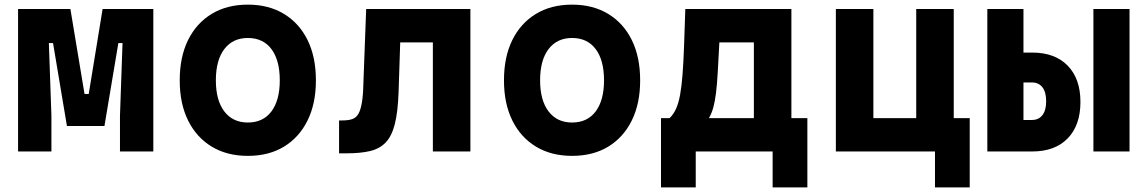

<svg xmlns="http://www.w3.org/2000/svg" viewBox="-20 -654 4940 829"><path d="M58 0V-615H284L345 -248H363L423 -615H642V0H498V-154L509 -468H491L431 -110H269L209 -468H191L202 -154V0Z M1050 19Q960 19 894 -21Q828 -61 792 -134Q756 -207 756 -307Q756 -408 792 -481Q828 -554 894 -594Q960 -634 1050 -634Q1140 -634 1206 -594Q1272 -554 1308 -481Q1344 -408 1344 -307Q1344 -207 1308 -134Q1272 -61 1206.5 -21Q1141 19 1050 19ZM1050 -125Q1116 -125 1152 -173Q1188 -221 1188 -307Q1188 -394 1152 -442Q1116 -490 1050 -490Q985 -490 948.5 -442Q912 -394 912 -307Q912 -221 948.5 -173Q985 -125 1050 -125Z M1444 8V-134H1459Q1485 -134 1501.5 -140Q1518 -146 1527.5 -162.5Q1537 -179 1542.5 -211Q1548 -243 1549 -294L1561 -615H2011V0H1849V-471H1708L1701 -257Q1698 -170 1684.5 -117.5Q1671 -65 1644.5 -38Q1618 -11 1576.5 -1.5Q1535 8 1477 8Z M2450 19Q2360 19 2294 -21Q2228 -61 2192 -134Q2156 -207 2156 -307Q2156 -408 2192 -481Q2228 -554 2294 -594Q2360 -634 2450 -634Q2540 -634 2606 -594Q2672 -554 2708 -481Q2744 -408 2744 -307Q2744 -207 2708 -134Q2672 -61 2606.5 -21Q2541 19 2450 19ZM2450 -125Q2516 -125 2552 -173Q2588 -221 2588 -307Q2588 -394 2552 -442Q2516 -490 2450 -490Q2385 -490 2348.5 -442Q2312 -394 2312 -307Q2312 -221 2348.5 -173Q2385 -125 2450 -125Z M2834 155V-144H2871Q2888 -160 2899 -184.5Q2910 -209 2916.5 -245Q2923 -281 2927 -332.5Q2931 -384 2933.5 -453.5Q2936 -523 2939 -615H3397V-144H3466V155H3316V0H2984V155ZM3041 -144H3235V-471H3086Q3082 -395 3079 -342Q3076 -289 3071.5 -252.5Q3067 -216 3060 -190.5Q3053 -165 3041 -144Z M4017 155V0H3589V-615H3751V-144H3936V-615H4098V-144H4167V155Z M4243 0V-615H4399V-427H4437Q4535 -427 4590 -370.5Q4645 -314 4645 -214Q4645 -113 4590 -56.5Q4535 0 4437 0ZM4399 -136H4435Q4465 -136 4481 -157Q4497 -178 4497 -217Q4497 -256 4481 -277Q4465 -298 4435 -298H4399ZM4701 0V-615H4857V0Z"/></svg>

Font: Martian Mono
Style: Bold
Weight: 700
Designer: Roman Shamin
Foundry: Evil Martians
Version: Version 1.000